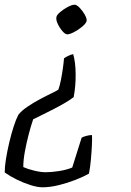

<svg xmlns="http://www.w3.org/2000/svg" viewBox="-36 -520 556 816"><path d="M250 -374Q241 -374 229 -388Q217 -402 209 -419.5Q201 -437 204 -448Q205 -456 219.5 -468.5Q234 -481 252 -490.5Q270 -500 281 -500Q290 -500 303 -486.5Q316 -473 325 -456.5Q334 -440 332 -430Q329 -420 313 -406.5Q297 -393 278.5 -383.5Q260 -374 250 -374ZM145 276Q123 276 93 266.5Q63 257 34 242.5Q5 228 -16 213Q-16 188 -10.5 154.5Q-5 121 3.5 85Q12 49 22 18Q32 -13 42 -32Q55 -49 80 -66Q105 -83 133 -98Q161 -113 183 -123.5Q205 -134 212 -139Q218 -155 223 -180.5Q228 -206 231.5 -231.5Q235 -257 236 -272Q243 -277 252.5 -282Q262 -287 275 -290Q285 -257 285.5 -205Q286 -153 277 -107Q260 -94 235.5 -80Q211 -66 184.5 -52.5Q158 -39 136.5 -28.5Q115 -18 105 -13Q96 13 86.5 49Q77 85 70 122.5Q63 160 63 190Q80 198 108.5 205Q137 212 157 212Q183 212 215 207Q247 202 271 192L311 65Q318 61 331 57.5Q344 54 355 54Q356 70 354.5 99.5Q353 129 350 161.5Q347 194 342 218Q319 231 284.5 244.5Q250 258 213 267Q176 276 145 276Z"/></svg>

Font: Texturina Extralight
Style: Italic
Weight: 200
Italic angle: -11°
Designer: Guillermo Torres Carreño
Foundry: Omnibus-Type
Version: Version 1.002; ttfautohint (v1.8.3)